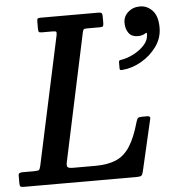

<svg xmlns="http://www.w3.org/2000/svg" viewBox="-101 -812 795 862"><g transform="rotate(-5 297.0 -381.0)"><path d="M-47 -17.5V-52Q-47 -61 -42 -63.5Q-37 -66 -28.5 -66H22.5Q41.5 -66 45.8 -69.5Q50 -73 53.5 -89L177.5 -666Q179.5 -678 177 -681Q174.5 -684 160.5 -684H112.5Q101 -684 98.8 -687.8Q96.5 -691.5 96.5 -703V-731.5Q96.5 -742 98.5 -746Q100.5 -750 111.5 -750H372.5Q383 -750 387 -746.8Q391 -743.5 391 -732V-702Q391 -691 388.2 -687.5Q385.5 -684 375 -684H316.5Q303 -684 300.5 -680.5Q298 -677 295.5 -666L173.5 -94Q170 -77.5 174.5 -71.8Q179 -66 200.5 -66H300Q355.5 -66 393 -82Q430.5 -98 456 -137.2Q481.5 -176.5 501.5 -247.5Q505 -259.5 509.5 -263.5Q514 -267.5 530 -267.5H551Q566.5 -267.5 563.5 -255L509.5 -21Q506.5 -8.5 501.8 -4.2Q497 0 481 0H-26.5Q-38.5 0 -42.8 -2.5Q-47 -5 -47 -17.5ZM486 -694Q486 -723 507.8 -742.2Q529.5 -761.5 561.5 -761.5Q593.5 -761.5 617.2 -736.5Q641 -711.5 641 -659Q641 -612.5 613.5 -574.2Q586 -536 544.2 -512Q502.5 -488 458.5 -484.5Q452 -484 449 -485Q446 -486 446 -493.5V-519.5Q446 -526.5 449.5 -528.2Q453 -530 459 -530.5Q482.5 -534 511.2 -548.2Q540 -562.5 561 -584.8Q582 -607 582 -634.5Q583 -641.5 579.5 -640.8Q576 -640 571 -636.5Q558.5 -629.5 540.5 -629.5Q513 -629.5 499.5 -648Q486 -666.5 486 -694Z"/></g></svg>

Font: Besley* Narrow Medium
Style: Italic
Weight: 500
Width: 4
Italic angle: -13°
Designer: Owen Earl
Foundry: indestructible type*
Version: Version 3.000; ttfautohint (v1.8.3)